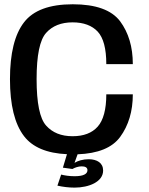

<svg xmlns="http://www.w3.org/2000/svg" viewBox="-20 -700 678 876"><path d="M320 156C385 156 450.5 130 450.5 78C450.5 43.5 423 26.5 384.5 26.5C358.5 26.5 335 33.5 320 43L334 4C427.5 0.5 492 -26 528 -75C566.5 -127.5 586 -192.5 586 -269.5H465C465 -200.5 451.5 -151 425.5 -122C399.5 -93 361.5 -78.5 311 -78.5C259.5 -78.5 219.5 -94.5 190.5 -127C161.5 -159 147 -230 147 -339C147 -447.5 161.5 -518 190.5 -550C219 -582 259.5 -598 311 -598C361.5 -598 400 -583.5 426 -555.5C452 -527 465 -478 465 -407.5H586C586 -486 566.5 -551 528 -603C489 -654.5 417 -680.5 312 -680.5C206 -680.5 131.5 -653 89.5 -598C47 -543 25.5 -456.5 25.5 -339C25.5 -221 47 -134.5 89.5 -79C128 -28.5 193.5 -0.5 285.5 3.5L267 65L310.5 71C321.5 64.5 338 59 352.5 59C368.5 59 379 64 379 76.5C379 94.5 359 104 320.5 104C296 104 274 100.5 259 96.5L242 147C266 152.5 293.5 156 320 156Z"/></svg>

Font: Anybody Medium
Style: Regular
Weight: 500
Designer: Tyler Finck
Foundry: Etcetera Type Company
Version: Version 1.110